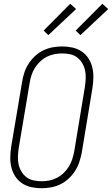

<svg xmlns="http://www.w3.org/2000/svg" viewBox="-20 -989 593 1017"><path d="M199 8Q171 8 144.5 2Q118 -4 96.5 -18.5Q75 -33 61 -54.5Q47 -76 40.5 -101.5Q34 -127 34.5 -155Q35 -183 39 -210L97 -555Q101 -580 109 -604.5Q117 -629 131.5 -651.5Q146 -674 166 -692.5Q186 -711 210 -722.5Q234 -734 259.5 -738.5Q285 -743 310 -743Q338 -743 364.5 -737Q391 -731 412.5 -716.5Q434 -702 448 -680.5Q462 -659 468.5 -633.5Q475 -608 474.5 -580Q474 -552 470 -525L413 -180Q408 -155 400 -130.5Q392 -106 377.5 -83.5Q363 -61 343 -42.5Q323 -24 299 -12.5Q275 -1 249.5 3.5Q224 8 199 8ZM201 -29Q221 -29 241.5 -33Q262 -37 281.5 -47Q301 -57 317 -72.5Q333 -88 344.5 -106.5Q356 -125 362.5 -145Q369 -165 373 -186L430 -531Q433 -552 434 -574Q435 -596 430.5 -616.5Q426 -637 415.5 -654.5Q405 -672 389 -684.5Q373 -697 352 -701.5Q331 -706 309 -706Q289 -706 268 -702Q247 -698 227.5 -688Q208 -678 192 -662.5Q176 -647 164.5 -628.5Q153 -610 146.5 -590Q140 -570 137 -549L79 -204Q76 -183 75 -161Q74 -139 78.5 -118.5Q83 -98 93.5 -80.5Q104 -63 120 -50.5Q136 -38 157.5 -33.5Q179 -29 201 -29ZM406 -803 381 -827 522 -969 553 -941ZM236 -803 211 -827 352 -969 383 -941Z"/></svg>

Font: Iosevka SS18 Extralight
Style: Italic
Weight: 200
Italic angle: -9°
Monospace: yes
Designer: Belleve Invis
Foundry: Belleve Invis
Version: Version 25.1.1; ttfautohint (v1.8.4)